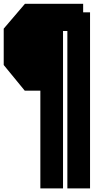

<svg xmlns="http://www.w3.org/2000/svg" viewBox="-22 -874 531 1034"><path d="M425.8 -807.6H462.9V140.6H340.8V-707H317.4V140.6H195.3V-385.7H111.3L-2 -523.9V-719.7L112.3 -853.5H425.8Z"/></svg>

Font: Gap Sans
Style: Black
Weight: 400
Designer: Alexandre Liziard and Etienne Ozeray
Foundry: Interstices.io
Version: Version 1.6.1 - December 3. 2014